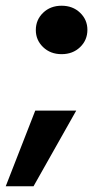

<svg xmlns="http://www.w3.org/2000/svg" viewBox="-54 -534 350 670"><path d="M161 -345Q122 -345 96.5 -369.5Q71 -394 71 -429Q71 -465 96.5 -489.5Q122 -514 161 -514Q200 -514 225.5 -489.5Q251 -465 251 -430Q251 -394 225.5 -369.5Q200 -345 161 -345ZM-34 116 69 -148H212L63 116Z"/></svg>

Font: DM Sans 17pt Black
Style: Italic
Weight: 900
Italic angle: -10°
Version: Version 4.004;gftools[0.9.30]